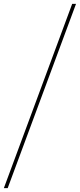

<svg xmlns="http://www.w3.org/2000/svg" viewBox="-60 -860 416 1000"><path d="M-20 120H-40L316 -840H336Z"/></svg>

Font: Tanohe Sans Thin
Style: Italic
Weight: 100
Designer: Village Type and Design LLC & Cristiano Sobral
Foundry: Cooper Hewitt Smithsonian Design Museum
Version: Version 1.00;September 29, 2021;FontCreator 13.0.0.2655 64-b